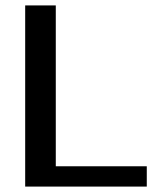

<svg xmlns="http://www.w3.org/2000/svg" viewBox="-20 -689 579 709"><path d="M73 0H522V-75H186V-669H73Z"/></svg>

Font: KpMath
Style: SansBold
Weight: 700
Version: Version 0.66